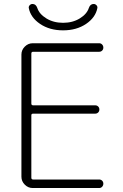

<svg xmlns="http://www.w3.org/2000/svg" viewBox="-20 -948 619 968"><path d="M145 0Q122 0 105 -17Q88 -34 88 -57V-673Q88 -696 105 -713Q122 -730 145 -730H480Q489 -730 495 -723.5Q501 -717 501 -708Q501 -699 495 -693Q489 -687 480 -687H147Q138 -687 138 -678V-426Q138 -417 147 -417H460Q469 -417 475 -411Q481 -405 481 -396Q481 -387 475 -381Q469 -375 460 -375H147Q138 -375 138 -367V-52Q138 -43 147 -43H480Q489 -43 495 -37Q501 -31 501 -22Q501 -13 495 -6.5Q489 0 480 0ZM428 -908Q435 -928 452 -928Q460 -928 466 -922Q472 -916 471 -908Q462 -860 414 -827.5Q366 -795 298 -795Q230 -795 182 -827.5Q134 -860 125 -908Q124 -916 130 -922Q136 -928 144 -928Q161 -928 168 -908Q178 -877 214 -855Q250 -833 298 -833Q346 -833 382 -855Q418 -877 428 -908Z"/></svg>

Font: Rounded Mplus 1c Light
Style: Regular
Weight: 300
Version: Version 1.059.20150529